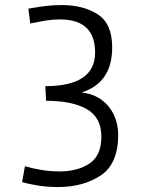

<svg xmlns="http://www.w3.org/2000/svg" viewBox="-20 -733 567 763"><path d="M79.1 -72.3Q106.9 -64 143.3 -57.9Q179.7 -51.8 215.8 -51.8Q288.1 -51.8 335.4 -83Q382.8 -114.3 382.8 -190.4Q382.8 -266.1 325 -299.3Q267.1 -332.5 163.1 -332.5L160.2 -390.6Q357.9 -390.6 357.9 -524.4Q357.9 -655.8 218.3 -655.8Q191.9 -655.8 166.5 -651.9Q141.1 -647.9 112.8 -642.1Q101.6 -639.6 100.1 -639.6L92.8 -698.7L105 -700.7Q135.7 -706.1 164.6 -709.5Q193.4 -712.9 225.1 -712.9Q311 -712.9 368.4 -676Q425.8 -639.2 425.8 -544.4Q425.8 -405.8 307.6 -366.7V-364.7Q353 -359.4 385 -335.2Q417 -311 433.3 -274.9Q449.7 -238.8 449.7 -197.8Q449.7 -82 380.4 -35.9Q311 10.3 210.4 10.3Q167 10.3 127.4 3.7Q87.9 -2.9 67.9 -9.3Z"/></svg>

Font: Selawik Semilight
Style: Regular
Weight: 300
Designer: Aaron Bell
Foundry: Microsoft Corporation
Version: Version 1.01